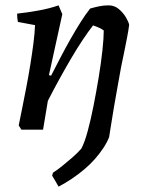

<svg xmlns="http://www.w3.org/2000/svg" viewBox="-20 -485 534 718"><path d="M199 213Q193 202 187 192Q181 182 175 172L178 161Q195 150 213.5 135Q232 120 251 103.5Q270 87 284 71Q296 49 307.5 7Q319 -35 329.5 -88Q340 -141 349 -195.5Q358 -250 363 -296.5Q368 -343 368 -371Q362 -376 351 -381Q340 -386 328 -390Q310 -367 289 -335.5Q268 -304 246 -266.5Q224 -229 202 -189Q180 -149 159 -108L141 0H60L50 -16Q55 -41 62.5 -78Q70 -115 78 -156.5Q86 -198 93 -241Q100 -284 105 -323Q110 -362 111 -391L47 -403Q44 -416 44 -434Q81 -438 123 -445.5Q165 -453 199 -465L213 -432L163 -204L171 -202Q189 -237 207 -271.5Q225 -306 244 -339.5Q263 -373 281 -401.5Q299 -430 317 -453Q334 -458 351 -461.5Q368 -465 386 -465Q408 -465 424.5 -451Q441 -437 451 -420Q461 -403 463 -392Q460 -369 455 -343.5Q450 -318 444.5 -290.5Q439 -263 433 -235Q428 -205 420.5 -165.5Q413 -126 406.5 -86.5Q400 -47 395 -16Q390 15 388 28Q380 48 366.5 68.5Q353 89 335 109.5Q317 130 295 148.5Q273 167 248.5 183.5Q224 200 199 213Z"/></svg>

Font: Labrada Medium
Style: Italic
Weight: 500
Italic angle: -7°
Designer: Mercedes Jáuregui
Foundry: Omnibus-Type Team
Version: Version 1.000